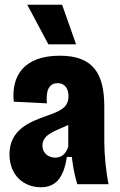

<svg xmlns="http://www.w3.org/2000/svg" viewBox="-20 -777 506 810"><path d="M184 -590H301L242 -757H95ZM152 13C216 13 249 -28 262 -115H283C288 -74 293 -44 306 0H438C428 -45 420 -125 420 -177V-327C420 -467 373 -542 232 -542C82 -542 27 -458 38 -348L178 -341C173 -392 185 -426 223 -426C257 -426 269 -399 269 -371C269 -323 233 -308 179 -289C105 -263 20 -230 20 -126C20 -36 82 13 152 13ZM213 -112C183 -112 159 -132 159 -163C159 -212 217 -225 268 -250V-159C261 -137 247 -112 213 -112Z"/></svg>

Font: Bricolage Grotesque 10pt Condensed ExtraBold
Style: Regular
Weight: 800
Width: 3
Designer: Mathieu Triay
Foundry: Atelier Triay
Version: Version 1.000;gftools[0.9.29]